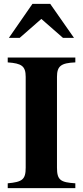

<svg xmlns="http://www.w3.org/2000/svg" viewBox="-20 -974 429 994"><path d="M363 -778 240 -954H148L26 -778H82L194 -876L306 -778ZM370 0V-25C294 -30 275 -41 275 -106V-576C275 -632 296 -648 370 -651V-676H20V-651C92 -646 113 -632 113 -576V-106C113 -44 95 -32 20 -25V0Z"/></svg>

Font: XITS
Style: Bold
Weight: 700
Designer: MicroPress Inc., with final additions and corrections provided by Coen Hoffman, Elsevier (retired)
Version: Version 1.107